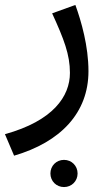

<svg xmlns="http://www.w3.org/2000/svg" viewBox="-50 -379 433 777"><path d="M7 251C195 196 308 78 308 -91C308 -192 279 -293 255 -359L161 -325C209 -220 233 -158 233 -84C233 11 165 110 -30 164ZM154 323C154 354 178 378 209 378C240 378 264 354 264 323C264 292 240 268 209 268C178 268 154 292 154 323Z"/></svg>

Font: FiraGO Unicode
Style: Regular
Weight: 400
Designer: bBox Type
Foundry: bBox Type GmbH
Version: Version 1.001;PS 001.001;hotconv 1.0.88;makeotf.lib2.5.64775